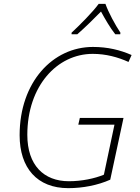

<svg xmlns="http://www.w3.org/2000/svg" viewBox="-20 -968 728 998"><path d="M352 -798V-790H382C422 -825 469 -871 505 -908C525 -871 552 -824 579 -790H605L606 -798C579 -838 543 -905 528 -948H493C462 -905 394 -837 352 -798ZM335 10C410 10 488 -5 553 -34L622 -355H395L387 -320H575L520 -60C472 -40 405 -26 338 -26C208 -26 122 -109 122 -267C122 -521 277 -688 462 -688C530 -688 593 -671 648 -646L664 -682C605 -708 540 -724 463 -724C255 -724 82 -542 82 -265C82 -95 173 10 335 10Z"/></svg>

Font: Noto Sans ExtraLight
Style: Italic
Weight: 200
Italic angle: -12°
Designer: Monotype Design Team
Foundry: Monotype Imaging Inc.
Version: Version 2.013